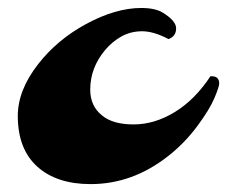

<svg xmlns="http://www.w3.org/2000/svg" viewBox="-20 -452 567 479"><path d="M400.4 -354.5Q363.3 -374 334.7 -374Q306.2 -374 283 -361.1Q259.8 -348.1 242.2 -327.1Q205.1 -282.7 205.1 -228.5Q205.1 -187.5 234.4 -164.1Q261.2 -141.6 313.5 -141.6Q365.7 -141.6 416.3 -172.6Q466.8 -203.6 504.9 -261.7Q526.9 -263.2 526.9 -243.7Q526.9 -235.8 514.9 -207.3Q502.9 -178.7 471.7 -136.7Q440.4 -94.7 399.4 -62.5Q310.5 7.3 206.1 7.3Q121.6 7.3 73.2 -36.1Q24.4 -80.1 24.4 -162.6Q24.4 -227.1 75.2 -292Q122.6 -353 194.8 -392.1Q268.6 -432.1 332.5 -432.1Q367.2 -432.1 386.2 -420.4Q419.4 -399.9 419.4 -381.3Q419.4 -361.3 400.4 -354.5Z"/></svg>

Font: Molle
Style: Regular
Weight: 400
Italic angle: -22°
Designer: Elena Albertoni
Foundry: Elena Albertoni
Version: Version 1.001; ttfautohint (v0.92) -l 12 -r 12 -G 200 -x 10 